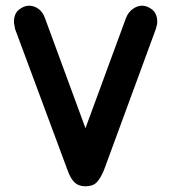

<svg xmlns="http://www.w3.org/2000/svg" viewBox="-20 -651 601 674"><path d="M280 -201 422 -587Q430 -608 446 -619.5Q462 -631 479 -631Q497 -631 514.5 -617Q532 -603 532 -574Q532 -569 530.5 -562.5Q529 -556 527 -549L345 -54Q333 -25 319.5 -11Q306 3 280 3Q256 3 241.5 -11Q227 -25 217 -54L33 -549Q32 -556 30.5 -562.5Q29 -569 29 -574Q29 -603 46.5 -617Q64 -631 82 -631Q100 -631 115.5 -619.5Q131 -608 138 -587Z"/></svg>

Font: Beiruti
Style: Bold
Weight: 700
Designer: Arlette Boutros
Foundry: Boutros
Version: Version 1.41